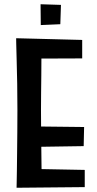

<svg xmlns="http://www.w3.org/2000/svg" viewBox="-20 -881 456 904"><path d="M58 3Q58 3 58.5 -18.5Q59 -40 59.5 -76.5Q60 -113 60.5 -160Q61 -207 61.5 -259Q62 -311 62 -362Q62 -426 61 -486.5Q60 -547 58.5 -595.5Q57 -644 56.5 -672.5Q56 -701 56 -701L176 -689Q176 -689 175.5 -666.5Q175 -644 175 -607.5Q175 -571 174.5 -527Q174 -483 173.5 -440Q173 -397 173 -362Q173 -327 173.5 -280Q174 -233 174.5 -185Q175 -137 175.5 -96Q176 -55 176.5 -29.5Q177 -4 177 -4ZM58 3 116 -86 379 -81V0ZM112 -189V-286L376 -283L374 -193ZM104 -605 56 -701 367 -693V-606ZM172 -763 171 -861 267 -858 264 -767Z"/></svg>

Font: Truculenta
Style: Bold
Weight: 700
Designer: Ivan Castro, Eva Sanz & Omnibus-Type Team
Foundry: Omnibus-Type
Version: Version 1.002